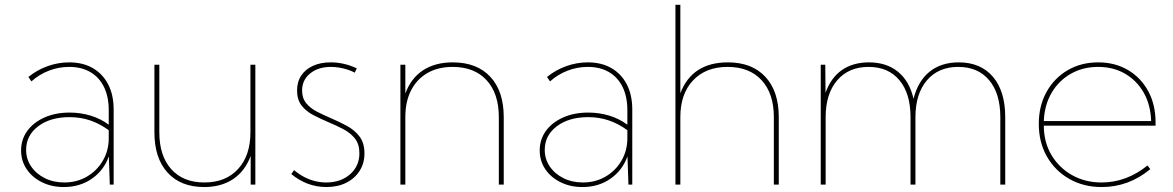

<svg xmlns="http://www.w3.org/2000/svg" viewBox="-20 -752 4778 782"><path d="M442.9 0H427.2L423.3 -115.2Q403.3 -58.6 354.5 -24.4Q305.7 9.8 239.7 9.8Q190.4 9.8 150.9 -9.8Q111.3 -29.3 88.6 -63Q65.9 -96.7 65.9 -139.2Q65.9 -184.1 91.1 -218.8Q116.2 -253.4 160.9 -273.4Q205.6 -293.5 263.7 -293.5Q308.6 -293.5 349.4 -281Q390.1 -268.6 422.9 -244.1V-302.7Q422.9 -357.9 403.6 -397.5Q384.3 -437 348.1 -458.3Q312 -479.5 261.7 -479.5Q218.8 -479.5 179 -464.1Q139.2 -448.7 107.9 -420.4L95.7 -438.5Q130.9 -467.3 174.1 -482.7Q217.3 -498 261.7 -498Q317.4 -498 357.9 -474.6Q398.4 -451.2 420.7 -408.2Q442.9 -365.2 442.9 -306.2ZM241.7 -8.8Q293 -8.8 334 -32.7Q375 -56.6 398.9 -97.7Q422.9 -138.7 422.9 -189V-221.7Q386.2 -248.5 346.9 -261.7Q307.6 -274.9 263.2 -274.9Q185.1 -274.9 135.7 -237.8Q86.4 -200.7 86.4 -141.6Q86.4 -104 106.9 -74Q127.4 -43.9 162.6 -26.4Q197.8 -8.8 241.7 -8.8Z M1020 0H1001V-116.7Q978 -55.2 929.7 -22.7Q881.3 9.8 811.5 9.8Q715.8 9.8 662.4 -49.1Q608.9 -107.9 608.9 -213.4V-488.3H628.9V-213.4Q628.9 -117.2 677.5 -63Q726.1 -8.8 812.5 -8.8Q899.4 -8.8 949.7 -63.7Q1000 -118.7 1000 -213.4V-488.3H1020Z M1166.5 -43 1177.7 -59.1Q1196.8 -43 1218 -31.7Q1239.3 -20.5 1262.2 -14.6Q1285.2 -8.8 1308.6 -8.8Q1367.7 -8.8 1405.8 -42.2Q1443.8 -75.7 1443.8 -127.9Q1443.8 -165 1425.5 -188Q1407.2 -210.9 1378.2 -226.1Q1349.1 -241.2 1317.4 -254.4Q1285.6 -268.1 1256.3 -283.2Q1227.1 -298.3 1208.5 -322Q1189.9 -345.7 1189.9 -383.3Q1189.9 -418.5 1206.8 -444.1Q1223.6 -469.7 1254.6 -483.9Q1285.6 -498 1327.1 -498Q1381.3 -498 1433.1 -473.6L1424.8 -456.1Q1411.6 -463.4 1395.5 -468.5Q1379.4 -473.6 1362.1 -476.6Q1344.7 -479.5 1328.1 -479.5Q1275.9 -479.5 1243.2 -452.9Q1210.4 -426.3 1210.4 -383.3Q1210.4 -352.1 1227.3 -331.5Q1244.1 -311 1271.2 -297.1Q1298.3 -283.2 1328.1 -270.5Q1361.3 -256.3 1392.6 -239.5Q1423.8 -222.7 1444.1 -196.3Q1464.4 -169.9 1464.4 -127.4Q1464.4 -86.9 1444.6 -55.9Q1424.8 -24.9 1390.1 -7.6Q1355.5 9.8 1309.6 9.8Q1230.5 9.8 1166.5 -43Z M2031.7 0H2011.7V-274.9Q2011.7 -371.1 1961.9 -425.3Q1912.1 -479.5 1823.7 -479.5Q1764.2 -479.5 1720.9 -454.6Q1677.7 -429.7 1654.3 -384Q1630.9 -338.4 1630.9 -274.9V0H1610.8V-488.3H1630.9V-371.1Q1653.8 -433.6 1703.1 -465.8Q1752.4 -498 1824.2 -498Q1922.4 -498 1977.1 -439.2Q2031.7 -380.4 2031.7 -274.9Z M2555.2 0H2539.6L2535.6 -115.2Q2515.6 -58.6 2466.8 -24.4Q2418 9.8 2352.1 9.8Q2302.7 9.8 2263.2 -9.8Q2223.6 -29.3 2200.9 -63Q2178.2 -96.7 2178.2 -139.2Q2178.2 -184.1 2203.4 -218.8Q2228.5 -253.4 2273.2 -273.4Q2317.9 -293.5 2376 -293.5Q2420.9 -293.5 2461.7 -281Q2502.4 -268.6 2535.2 -244.1V-302.7Q2535.2 -357.9 2515.9 -397.5Q2496.6 -437 2460.4 -458.3Q2424.3 -479.5 2374 -479.5Q2331.1 -479.5 2291.3 -464.1Q2251.5 -448.7 2220.2 -420.4L2208 -438.5Q2243.2 -467.3 2286.4 -482.7Q2329.6 -498 2374 -498Q2429.7 -498 2470.2 -474.6Q2510.7 -451.2 2533 -408.2Q2555.2 -365.2 2555.2 -306.2ZM2354 -8.8Q2405.3 -8.8 2446.3 -32.7Q2487.3 -56.6 2511.2 -97.7Q2535.2 -138.7 2535.2 -189V-221.7Q2498.5 -248.5 2459.2 -261.7Q2419.9 -274.9 2375.5 -274.9Q2297.4 -274.9 2248 -237.8Q2198.7 -200.7 2198.7 -141.6Q2198.7 -104 2219.2 -74Q2239.7 -43.9 2274.9 -26.4Q2310.1 -8.8 2354 -8.8Z M2731 0V-732.4H2751V-372.1Q2798.8 -498 2944.8 -498Q3042.5 -498 3097.2 -439.2Q3151.9 -380.4 3151.9 -274.9V0H3131.8V-274.9Q3131.8 -371.1 3082 -425.3Q3032.2 -479.5 2943.4 -479.5Q2854.5 -479.5 2802.7 -424.6Q2751 -369.6 2751 -274.9V0Z M4074.2 0H4054.2V-274.9Q4054.2 -371.1 4008.8 -425.3Q3963.4 -479.5 3882.8 -479.5Q3801.8 -479.5 3755.1 -424.6Q3708.5 -369.6 3708.5 -274.9V0H3688.5V-274.9Q3688.5 -371.1 3643.3 -425.3Q3598.1 -479.5 3517.6 -479.5Q3436.5 -479.5 3389.6 -424.6Q3342.8 -369.6 3342.8 -274.9V0H3322.8V-488.3H3341.3L3342.3 -374Q3363.8 -435.1 3408.9 -466.6Q3454.1 -498 3519 -498Q3590.8 -498 3637.7 -459.5Q3684.6 -420.9 3700.7 -349.6Q3719.2 -422.4 3766.4 -460.2Q3813.5 -498 3884.8 -498Q3974.1 -498 4024.2 -439.2Q4074.2 -380.4 4074.2 -274.9Z M4665 -63Q4577.1 9.8 4467.3 9.8Q4393.1 9.8 4335 -23.4Q4276.9 -56.6 4243.9 -114.7Q4210.9 -172.9 4210.9 -247.6Q4210.9 -320.3 4242.2 -377Q4273.4 -433.6 4328.1 -465.8Q4382.8 -498 4452.6 -498Q4521.5 -498 4574.2 -466.8Q4627 -435.5 4656.7 -380.6Q4686.5 -325.7 4686.5 -253.9V-240.2H4231.4Q4231.4 -172.9 4262.5 -120.6Q4293.5 -68.4 4346.7 -38.6Q4399.9 -8.8 4466.3 -8.8Q4567.9 -8.8 4653.8 -78.1ZM4231.4 -258.8H4668.5Q4666.5 -324.2 4638.7 -373.8Q4610.8 -423.3 4563 -451.4Q4515.1 -479.5 4452.6 -479.5Q4390.1 -479.5 4340.8 -451.2Q4291.5 -422.9 4262.7 -373.3Q4233.9 -323.7 4231.4 -258.8Z"/></svg>

Font: Kumbh Sans Thin
Style: Regular
Weight: 250
Version: Version 1.004